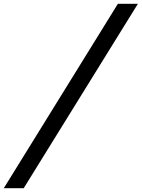

<svg xmlns="http://www.w3.org/2000/svg" viewBox="-187 -830 750 1017"><path d="M-167 167 437.5 -810H543.5L-61.5 167Z"/></svg>

Font: Libre Caslon Text
Style: Italic
Weight: 400
Italic angle: -22.583°
Designer: Pablo Impallari, Rodrigo Fuenzalida, Katja Schimmel
Foundry: Pablo Impallari, Rodrigo Fuenzalida
Version: Version 2.000